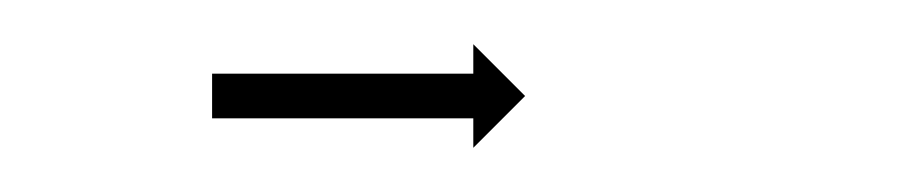

<svg xmlns="http://www.w3.org/2000/svg" viewBox="-20 -196 410 86"><path d="M76.3 -163C75.9 -163 75.4 -163 75 -163V-143C75.4 -143 75.9 -143 76.3 -143C77.6 -143 78.8 -143 80 -143C82 -143 83.9 -143 85.8 -143C88.3 -143 90.8 -143 93.3 -143C96.2 -143 99.2 -143 102.1 -143C105.4 -143 108.7 -143 112 -143C115.5 -143 119.1 -143 122.6 -143C126.2 -143 129.9 -143 133.5 -143C137.1 -143 140.8 -143 144.4 -143C147.9 -143 151.5 -143 155 -143C158.3 -143 161.6 -143 164.9 -143C167.8 -143 170.8 -143 173.7 -143C176.2 -143 178.7 -143 181.2 -143C183.1 -143 185 -143 187 -143C188.2 -143 189.4 -143 190.7 -143C191.1 -143 191.6 -143 192 -143V-129.8L215.2 -153L192 -176.2V-163C191.6 -163 191.1 -163 190.7 -163C189.4 -163 188.2 -163 187 -163C185 -163 183.1 -163 181.2 -163C178.7 -163 176.2 -163 173.7 -163C170.8 -163 167.8 -163 164.9 -163C161.6 -163 158.3 -163 155 -163C151.5 -163 147.9 -163 144.4 -163C140.8 -163 137.1 -163 133.5 -163C129.9 -163 126.2 -163 122.6 -163C119.1 -163 115.5 -163 112 -163C108.7 -163 105.4 -163 102.1 -163C99.2 -163 96.2 -163 93.3 -163C90.8 -163 88.3 -163 85.8 -163C83.9 -163 82 -163 80 -163C78.8 -163 77.6 -163 76.3 -163Z"/></svg>

Font: FRB American Cursive Just Arrows Medium
Style: Italic
Weight: 500
Italic angle: -25°
Version: Version 2.0;Modular Font Editor K font №1